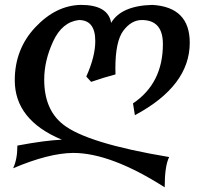

<svg xmlns="http://www.w3.org/2000/svg" viewBox="-20 -509 852 793"><path d="M660.2 264.6Q437.5 122.6 282.2 122.6Q181.2 123.5 34.2 186Q51.8 148.4 51.8 92.3Q166 70.8 235.4 67.9Q41 -13.2 41 -177.2Q41 -306.2 126 -396.5Q210.9 -486.8 314 -488.8Q426.8 -488.8 439 -414.6Q481 -485.4 608.9 -488.8Q763.7 -480 763.7 -332.5Q763.7 -154.3 537.1 -33.2L529.3 -82Q652.8 -165 652.8 -327.1Q652.8 -426.3 565.9 -426.3Q522.5 -426.3 489.5 -382.3Q456.5 -338.4 456.5 -226.1L457 -201.7Q410.6 -189.5 356.4 -170.9L336.4 -192.9Q373.5 -275.4 373.5 -339.4Q373.5 -426.3 305.7 -426.3Q236.3 -418 199.5 -338.1Q162.6 -258.3 162.6 -180.2Q162.6 -55.7 241.2 5.4Q339.4 83 678.7 139.6Q660.2 176.3 660.2 264.6Z"/></svg>

Font: Kelvinch
Style: Bold Italic
Weight: 700
Italic angle: -10°
Designer: Paul James Miller
Foundry: High-Logic / Made with FontCreator
Version: Version 3.30 September 23, 2016